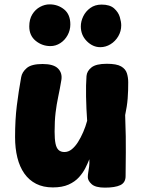

<svg xmlns="http://www.w3.org/2000/svg" viewBox="-20 -845 662 879"><path d="M222 13Q178 13 145.5 -3.5Q113 -20 91.5 -50.5Q70 -81 59.5 -123.5Q49 -166 49 -217Q49 -297 57 -361.5Q65 -426 77 -492Q81 -515 102.5 -533.5Q124 -552 175 -552Q225 -552 245.5 -531.5Q266 -511 261 -479Q254 -437 246.5 -402Q239 -367 234.5 -329.5Q230 -292 230 -242Q230 -209 234 -188.5Q238 -168 248 -158.5Q258 -149 275 -149Q293 -149 308.5 -161.5Q324 -174 337 -194.5Q350 -215 361 -240.5Q372 -266 379 -292Q375 -348 374 -402.5Q373 -457 376 -497Q378 -520 399 -536.5Q420 -553 469 -553Q514 -553 534.5 -541Q555 -529 561 -509.5Q567 -490 567 -468Q567 -450 566.5 -431.5Q566 -413 564.5 -394Q563 -375 560 -356Q557 -337 553 -318Q557 -211 556 -147.5Q555 -84 555 -39Q555 -9 531 2.5Q507 14 460 14Q417 14 399.5 -2Q382 -18 382 -34Q382 -44 384 -55.5Q386 -67 388 -82Q390 -97 389 -116Q382 -98 371 -76Q360 -54 341.5 -33.5Q323 -13 294 0Q265 13 222 13ZM211 -634Q173 -634 143.5 -658Q114 -682 114 -724Q114 -757 128 -779.5Q142 -802 163.5 -813.5Q185 -825 207 -825Q245 -825 273.5 -802Q302 -779 302 -733Q302 -707 289.5 -684Q277 -661 256 -647.5Q235 -634 211 -634ZM439 -629Q405 -629 377.5 -656.5Q350 -684 350 -724Q350 -747 361 -770Q372 -793 393.5 -808.5Q415 -824 445 -824Q483 -824 502.5 -806.5Q522 -789 528.5 -767Q535 -745 535 -729Q535 -702 521.5 -679Q508 -656 486 -642.5Q464 -629 439 -629Z"/></svg>

Font: Playpen Sans ExtraBold
Style: Regular
Weight: 800
Designer: Laura Meseguer, Veronika Burian, José Scaglione
Foundry: TypeTogether
Version: Version 1.001